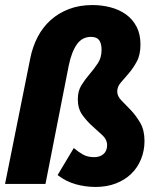

<svg xmlns="http://www.w3.org/2000/svg" viewBox="-24 -728 644 760"><path d="M354 12Q315 12 276.5 1.5Q238 -9 204 -35L268 -142Q287 -126 305 -116Q323 -106 349 -106Q372 -106 386 -118.5Q400 -131 400 -154Q400 -175 382 -192Q364 -209 342 -228.5Q320 -248 302 -273Q284 -298 284 -335Q284 -368 298.5 -391Q313 -414 331 -435Q349 -456 363.5 -478Q378 -500 378 -530Q378 -556 368.5 -569Q359 -582 336 -582Q301 -582 280 -552Q259 -522 248 -468L156 0H-4L96 -498Q105 -543 125 -581.5Q145 -620 176 -648Q207 -676 248.5 -692Q290 -708 342 -708Q379 -708 413.5 -699Q448 -690 474.5 -671Q501 -652 516.5 -622.5Q532 -593 532 -552Q532 -511 517.5 -484.5Q503 -458 486 -438Q469 -418 454.5 -401.5Q440 -385 440 -366Q440 -347 457 -330Q474 -313 494 -292Q514 -271 531 -242Q548 -213 548 -170Q548 -132 534.5 -98.5Q521 -65 496 -40.5Q471 -16 435 -2Q399 12 354 12Z"/></svg>

Font: Source Code Pro Black
Style: Italic
Weight: 900
Italic angle: -11°
Monospace: yes
Designer: Paul D. Hunt, Teo Tuominen
Foundry: Adobe Systems Incorporated
Version: Version 1.050;PS 1.000;hotconv 16.6.51;makeotf.lib2.5.65220